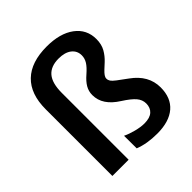

<svg xmlns="http://www.w3.org/2000/svg" viewBox="-198 -862 1008 1008"><g transform="rotate(-45 305.5 -358.0)"><path d="M578.1 -149.4Q578.1 -72.3 530.3 -31.2Q482.4 9.8 394 9.8Q317.9 9.8 262.7 -12.2L262.2 -106Q287.1 -93.8 322 -84.7Q356.9 -75.7 383.8 -75.7Q424.8 -75.7 444.8 -93.8Q464.8 -111.8 464.8 -143.6Q464.8 -170.9 445.6 -193.6Q426.3 -216.3 380.4 -245.6Q337.9 -272.5 316.7 -304.4Q295.4 -336.4 295.4 -375Q295.4 -402.8 309.1 -426.3Q322.8 -449.7 350.1 -473.1Q379.4 -498.5 391.8 -518.6Q404.3 -538.6 404.3 -561.5Q404.3 -595.2 378.2 -615.5Q352.1 -635.7 305.7 -635.7Q248 -635.7 219.2 -602.1Q190.4 -568.4 190.4 -496.1V0H69.8V-495.1Q69.8 -607.9 130.4 -666.3Q190.9 -724.6 306.6 -724.6Q404.8 -724.6 461.9 -682.1Q519 -639.6 519 -567.4Q519 -528.8 503.2 -500.7Q487.3 -472.7 463.9 -451.2Q447.3 -436 434.8 -424.3Q422.4 -412.6 415.5 -402.8Q408.7 -393.1 408.7 -383.3Q408.7 -372.6 415 -363Q421.4 -353.5 439.7 -339.6Q458 -325.7 493.7 -299.8Q578.1 -239.3 578.1 -149.4Z"/></g></svg>

Font: Arimo SemiBold
Style: Regular
Weight: 600
Designer: Steve Matteson
Foundry: Monotype Imaging Inc.
Version: Version 1.33